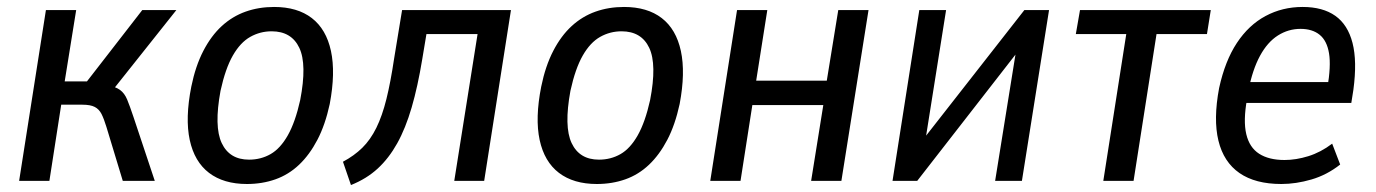

<svg xmlns="http://www.w3.org/2000/svg" viewBox="-20 -520 3956 552"><path d="M35 0 112 -491H199L166 -286H230L389 -491H487L297 -252L286 -276Q312 -271 325 -261.5Q338 -252 345.5 -234Q353 -216 364 -183L425 0H333L286 -155Q279 -178 272 -192Q265 -206 252.5 -212.5Q240 -219 217 -219H156L122 0Z M690 9Q623 9 581 -23Q539 -55 525.5 -117.5Q512 -180 530 -271Q542 -330 564.5 -373.5Q587 -417 617.5 -445Q648 -473 686 -486.5Q724 -500 768 -500Q835 -500 876.5 -468Q918 -436 931.5 -373.5Q945 -311 928 -221Q915 -161 892.5 -118Q870 -75 840 -46.5Q810 -18 772 -4.5Q734 9 690 9ZM696 -61Q730 -61 758 -77Q786 -93 807.5 -131Q829 -169 843 -232Q863 -335 840.5 -382.5Q818 -430 761 -430Q728 -430 699.5 -414Q671 -398 649.5 -360.5Q628 -323 614 -259Q595 -156 617.5 -108.5Q640 -61 696 -61Z M989 12 966 -55Q998 -72 1021.5 -95Q1045 -118 1062 -152.5Q1079 -187 1091 -235.5Q1103 -284 1113 -351L1136 -491H1449L1372 0H1286L1353 -422H1206L1194 -350Q1181 -271 1163.5 -211Q1146 -151 1122 -108Q1098 -65 1066 -35.5Q1034 -6 989 12Z M1696 9Q1629 9 1587 -23Q1545 -55 1531.5 -117.5Q1518 -180 1536 -271Q1548 -330 1570.5 -373.5Q1593 -417 1623.5 -445Q1654 -473 1692 -486.5Q1730 -500 1774 -500Q1841 -500 1882.5 -468Q1924 -436 1937.5 -373.5Q1951 -311 1934 -221Q1921 -161 1898.5 -118Q1876 -75 1846 -46.5Q1816 -18 1778 -4.5Q1740 9 1696 9ZM1702 -61Q1736 -61 1764 -77Q1792 -93 1813.5 -131Q1835 -169 1849 -232Q1869 -335 1846.5 -382.5Q1824 -430 1767 -430Q1734 -430 1705.5 -414Q1677 -398 1655.5 -360.5Q1634 -323 1620 -259Q1601 -156 1623.5 -108.5Q1646 -61 1702 -61Z M2022 0 2099 -491H2186L2154 -288H2357L2390 -491H2477L2399 0H2312L2347 -218H2143L2109 0Z M2546 0 2623 -491H2700L2635 -82H2605L2925 -491H2996L2918 0H2841L2907 -410H2936L2617 0Z M3152 0 3218 -422H3073L3085 -491H3461L3450 -422H3305L3239 0Z M3664 9Q3589 9 3543.5 -22.5Q3498 -54 3483 -115.5Q3468 -177 3485 -267Q3502 -345 3536 -396.5Q3570 -448 3618.5 -474Q3667 -500 3725 -500Q3783 -500 3819 -474.5Q3855 -449 3868.5 -396.5Q3882 -344 3871 -262L3865 -224H3548L3558 -284H3814L3796 -266Q3807 -330 3801 -366.5Q3795 -403 3774 -420Q3753 -437 3719 -437Q3684 -437 3654 -418Q3624 -399 3602.5 -359.5Q3581 -320 3569 -259L3565 -234Q3554 -173 3563 -134.5Q3572 -96 3600 -78Q3628 -60 3673 -60Q3706 -60 3741.5 -71Q3777 -82 3810 -107L3833 -47Q3795 -17 3750.5 -4Q3706 9 3664 9Z"/></svg>

Font: Nunito Sans 10pt Condensed Medium
Style: Italic
Weight: 500
Width: 3
Italic angle: -9°
Designer: Vernon Adams
Foundry: Vernon Adams
Version: Version 3.101;gftools[0.9.27]